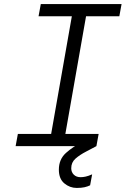

<svg xmlns="http://www.w3.org/2000/svg" viewBox="-20 -720 640 946"><path d="M57 0 68 -60H232L334 -640H170L181 -700H579L568 -640H404L302 -60H466L455 0ZM358 206Q324 206 297 183.5Q270 161 270 116Q270 65 305 33.5Q340 2 386 -20L435 -43L455 0L404 27Q373 43 352 61.5Q331 80 331 109Q331 128 343.5 140.5Q356 153 377 153Q389 153 402.5 150Q416 147 434 139L424 193Q412 199 396.5 202.5Q381 206 358 206Z"/></svg>

Font: DM Mono Light
Style: Italic
Weight: 300
Italic angle: -10°
Designer: Colophon Foundry
Foundry: Colophon Foundry
Version: Version 1.000; ttfautohint (v1.8.2.53-6de2)